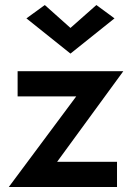

<svg xmlns="http://www.w3.org/2000/svg" viewBox="-20 -743 523 763"><path d="M260 -632 158 -723 85 -670 260 -530 435 -670 363 -723ZM283 -360 15 0H445V-100H207L470 -460H50V-360Z"/></svg>

Font: Jost Medium
Style: Regular
Weight: 500
Version: Version 3.710